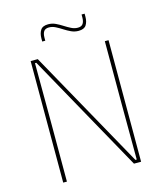

<svg xmlns="http://www.w3.org/2000/svg" viewBox="-118 -888 830 975"><g transform="rotate(-15 297.0 -400.0)"><path d="M130 -639 476.5 -16.5H483.5L482.5 -305.5V-639H502V0H464.5L118 -623H111L112 -313V0H92.5V-639ZM368 -724Q347.5 -724 329.2 -732.5Q311 -741 294 -752Q277 -763 260.2 -771.5Q243.5 -780 226 -780Q207 -780 199 -768.5Q191 -757 191 -735V-719.5H175V-735.5Q175 -762 186 -779.2Q197 -796.5 226.5 -796.5Q247 -796.5 265 -788Q283 -779.5 300 -768.5Q317 -757.5 334 -749Q351 -740.5 368.5 -740.5Q387.5 -740.5 395.5 -752.2Q403.5 -764 403.5 -785.5V-800.5H419.5V-784.5Q419.5 -758.5 408.5 -741.2Q397.5 -724 368 -724Z"/></g></svg>

Font: Anek Bangla Thin
Style: Regular
Weight: 250
Designer: Sulekha Rajkumar (Bangla), Yesha Goshar (Latin)
Foundry: Ek Type
Version: Version 1.003